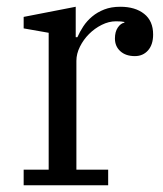

<svg xmlns="http://www.w3.org/2000/svg" viewBox="-20 -548 483 568"><path d="M50 -46H124V-451L50 -464V-498L204 -528V-438H209Q216 -454 226.5 -470Q237 -486 252.5 -499Q268 -512 288.5 -520Q309 -528 336 -528Q380 -528 406.5 -507Q433 -486 433 -446Q433 -416 418 -399Q403 -382 379 -382Q352 -382 336 -396.5Q320 -411 320 -434Q320 -454 328.5 -466.5Q337 -479 348 -481V-483Q344 -484 338 -484.5Q332 -485 323 -485Q302 -485 281 -474.5Q260 -464 243.5 -447.5Q227 -431 216.5 -410Q206 -389 206 -368V-46H300V0H50Z"/></svg>

Font: IBM Plex Serif
Style: Regular
Weight: 400
Designer: Mike Abbink, Paul van der Laan, Pieter van Rosmalen
Foundry: Bold Monday
Version: Version 3.001